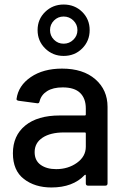

<svg xmlns="http://www.w3.org/2000/svg" viewBox="-20 -820 562 848"><path d="M455 -348V-10Q455 0 445 0H369Q359 0 359 -10V-45Q359 -50 354 -47Q302 8 207 8Q134 8 85.5 -29.5Q37 -67 37 -143Q37 -221 91.5 -265.5Q146 -310 244 -310H355Q359 -310 359 -314V-341Q359 -385 334 -409.5Q309 -434 257 -434Q214 -434 188 -417.5Q162 -401 155 -373Q153 -362 144 -364L62 -375Q52 -377 53 -383Q61 -442 116 -479.5Q171 -517 254 -517Q347 -517 401 -470Q455 -423 455 -348ZM359 -172V-231Q359 -235 355 -235H262Q203 -235 168 -212Q133 -189 133 -148Q133 -111 159.5 -92Q186 -73 228 -73Q281 -73 320 -101Q359 -129 359 -172ZM146 -687Q146 -735 179.5 -767.5Q213 -800 261 -800Q310 -800 343 -767.5Q376 -735 376 -687Q376 -639 343 -606Q310 -573 261 -573Q213 -573 179.5 -606Q146 -639 146 -687ZM322 -687Q322 -712 304 -729.5Q286 -747 261 -747Q236 -747 218.5 -729.5Q201 -712 201 -687Q201 -662 218.5 -644.5Q236 -627 261 -627Q286 -627 304 -644.5Q322 -662 322 -687Z"/></svg>

Font: BarlowMedium
Style: Regular
Weight: 500
Designer: Jeremy Tribby
Foundry: Tribby Type
Version: Version 1.422